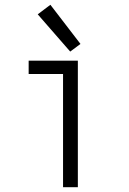

<svg xmlns="http://www.w3.org/2000/svg" viewBox="-20 -784 540 804"><path d="M244 0H306V-530H100V-474H244ZM274 -568 317 -600 191 -764 138 -724Z"/></svg>

Font: Iosevka SS09 Light
Style: Regular
Weight: 300
Monospace: yes
Designer: Belleve Invis
Foundry: Belleve Invis
Version: Version 5.2.1; ttfautohint (v1.8.3)